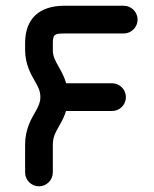

<svg xmlns="http://www.w3.org/2000/svg" viewBox="-20 -655 543 676"><path d="M166 -47.9V-146C166 -172.9 175.8 -189.5 190.4 -215.3C198.2 -229 206.5 -244.6 212.4 -264.2H374.5C401.4 -264.2 423.3 -286.1 423.3 -313C423.3 -339.8 401.4 -361.8 374.5 -361.8H212.9C206.1 -385.7 195.8 -403.8 187.5 -418.5C174.3 -441.4 166 -457 166 -478.5V-503.4C166 -534.2 173.3 -537.1 206.5 -537.1H415.5C442.4 -537.1 464.4 -559.1 464.4 -585.9C464.4 -612.8 442.4 -634.8 415.5 -634.8H206.5C118.7 -634.8 68.4 -589.4 68.4 -503.4V-478.5C68.4 -430.2 88.4 -394.5 102.5 -369.6C115.2 -347.7 122.1 -334.5 122.1 -313C122.1 -295.4 116.2 -282.2 105.5 -263.2C90.8 -237.3 68.4 -201.2 68.4 -146V-47.9C68.4 -21 90.3 1 117.2 1C144 1 166 -21 166 -47.9Z"/></svg>

Font: Velvelyne Book
Style: Bold
Weight: 700
Designer: Manon Van der Borght et Mariel Nils
Foundry: Velvetyne
Version: Version 1.070;Glyphs 3.3.1 (3343)